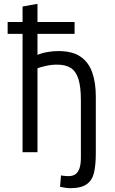

<svg xmlns="http://www.w3.org/2000/svg" viewBox="-20 -796 600 1004"><path d="M346 188Q332 188 317 185Q302 182 294 181L299 121Q306 123 319.5 124Q333 125 338 125Q362 125 376 114Q390 103 396.5 81.5Q403 60 403 29V-271Q403 -341 390.5 -381.5Q378 -422 351 -440Q324 -458 278 -458Q248 -458 218 -451Q188 -444 176 -439V0H98V-619H20V-681H98V-762L176 -776V-681H370V-619H176V-509Q199 -519 228.5 -524Q258 -529 285 -529Q359 -529 401.5 -499.5Q444 -470 462.5 -416.5Q481 -363 481 -292V6Q481 65 472 105.5Q463 146 434 167Q405 188 346 188Z"/></svg>

Font: Ubuntu Sans Mono
Style: Regular
Weight: 400
Monospace: yes
Designer: Dalton Maag Ltd
Foundry: Dalton Maag Ltd
Version: Version 1.006